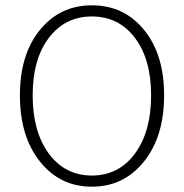

<svg xmlns="http://www.w3.org/2000/svg" viewBox="-20 -691 692 723"><path d="M55 -332Q55 -486 130.5 -578.5Q206 -671 326 -671Q447 -671 522.5 -578.5Q598 -486 598 -332Q598 -177 522 -82.5Q446 12 326 12Q206 12 130.5 -82.5Q55 -177 55 -332ZM549 -332Q549 -468 488 -548.5Q427 -629 326 -629Q225 -629 164 -548.5Q103 -468 103 -332Q103 -195 164 -112.5Q225 -30 326 -30Q427 -30 488 -112.5Q549 -195 549 -332Z"/></svg>

Font: Toshiba Sans Light
Style: Regular
Weight: 300
Designer: Paul D. Hunt
Foundry: Toshiba Corporation
Version: Version 2.020;PS 2.0;hotconv 1.0.86;makeotf.lib2.5.63406